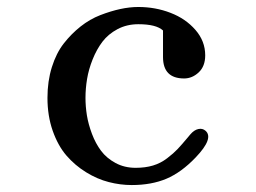

<svg xmlns="http://www.w3.org/2000/svg" viewBox="-20 -530 740 555"><path d="M117.2 -247.1Q117.2 -295.4 129.9 -335.9Q142.6 -376.5 164.3 -404.3Q186 -432.1 212.9 -453.4Q239.7 -474.6 270 -486.3Q300.3 -498 327.6 -503.9Q355 -509.8 379.9 -509.8Q429.2 -509.8 472.9 -492.9Q516.6 -476.1 544.9 -443.6Q573.2 -411.1 573.2 -370.1Q573.2 -338.4 554.4 -320.8Q535.6 -303.2 512.2 -303.2Q451.2 -303.2 451.2 -365.2V-441.9Q431.6 -460 379.9 -460Q346.7 -460 319.8 -445.8Q293 -431.6 276.1 -409.4Q259.3 -387.2 247.8 -358.4Q236.3 -329.6 231.7 -301.8Q227.1 -273.9 227.1 -247.1Q227.1 -222.2 231.2 -196.5Q235.4 -170.9 245.8 -143.1Q256.3 -115.2 272.2 -94Q288.1 -72.8 314 -58.8Q339.8 -44.9 372.1 -44.9Q399.9 -44.9 422.1 -51.5Q444.3 -58.1 463.1 -72.5Q481.9 -86.9 493.4 -99.1Q504.9 -111.3 522.9 -132.8Q527.3 -138.2 529.8 -141.1Q541 -154.3 553.2 -157Q565.4 -159.7 574.2 -151.9Q598.6 -130.4 545.9 -75.2Q504.4 -31.7 461.2 -13.4Q418 4.9 360.8 4.9Q327.6 4.9 294.4 -3.7Q261.2 -12.2 229 -32Q196.8 -51.8 172.1 -80.3Q147.5 -108.9 132.3 -152.1Q117.2 -195.3 117.2 -247.1Z"/></svg>

Font: Director
Style: Regular
Weight: 400
Designer: Ange Degheest & May Jolivet & Justine Herbel
Foundry: Velvetyne Type Foundry
Version: Version 1.000;FEAKit 1.0